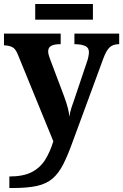

<svg xmlns="http://www.w3.org/2000/svg" viewBox="-20 -705 619 965"><path d="M27 182Q97 182 139.5 160Q182 138 207 98Q232 58 248 5L68 -435Q57 -461 41 -468.5Q25 -476 4 -477H0V-536H285V-483H282Q254 -483 238 -475Q222 -467 222 -446Q222 -438 225.5 -426.5Q229 -415 232 -407L301 -224Q315 -186 321 -162Q327 -138 329 -118Q331 -139 339.5 -165Q348 -191 351 -198L417 -394Q421 -404 424 -419Q427 -434 427 -443Q427 -465 409 -473.5Q391 -482 358 -483H354V-536H579V-483H575Q547 -482 530.5 -466.5Q514 -451 499 -410L348 0Q322 73 298.5 119.5Q275 166 244 192.5Q213 219 165.5 229.5Q118 240 44 240H27ZM157 -606V-685H447V-606Z"/></svg>

Font: NotoSerif-Bold
Style: Regular
Weight: 700
Designer: Monotype Design Team
Foundry: Monotype Imaging Inc.
Version: Version 2.007; ttfautohint (v1.8) -l 8 -r 50 -G 200 -x 14 -D